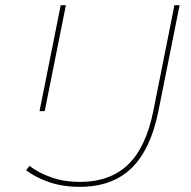

<svg xmlns="http://www.w3.org/2000/svg" viewBox="-20 -720 741 743"><path d="M289 3Q223 3 170.5 -15Q118 -33 81 -61L94 -78Q131 -50 180.5 -33Q230 -16 289 -16Q406 -16 476 -83.5Q546 -151 574 -294L655 -700H675L593 -290Q563 -141 488.5 -69Q414 3 289 3ZM133 -290 215 -700H235L153 -290Z"/></svg>

Font: Montserrat Thin Thin
Style: Italic
Weight: 250
Italic angle: -11.3°
Version: Version 9.000